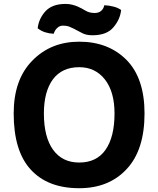

<svg xmlns="http://www.w3.org/2000/svg" viewBox="-20 -950 819 993"><path d="M389.6 -734.4Q242.2 -734.4 146.5 -635.7Q50.8 -538.1 50.8 -363.3Q50.8 -168.9 138.7 -73.2Q226.6 23.4 389.6 23.4Q543.9 23.4 635.7 -76.2Q727.5 -174.8 727.5 -363.3Q727.5 -544.9 634.8 -639.6Q541 -734.4 389.6 -734.4ZM207 -363.3Q207 -476.6 253.9 -540Q300.8 -602.5 389.6 -602.5Q472.7 -602.5 522.5 -539.1Q572.3 -475.6 572.3 -363.3Q572.3 -241.2 525.4 -174.8Q479.5 -109.4 389.6 -109.4Q302.7 -109.4 254.9 -174.8Q207 -241.2 207 -363.3ZM174.8 -803.7Q192.4 -790 212.9 -783.2Q234.4 -776.4 257.8 -775.4Q263.7 -794.9 276.4 -805.7Q288.1 -817.4 305.7 -817.4Q322.3 -817.4 335 -813.5Q347.7 -808.6 359.4 -802.7Q379.9 -792 402.3 -780.3Q423.8 -767.6 458 -767.6Q532.2 -767.6 566.4 -808.6Q601.6 -849.6 606.4 -898.4Q587.9 -911.1 566.4 -916Q544.9 -921.9 519.5 -922.9Q515.6 -904.3 502.9 -893.6Q490.2 -882.8 469.7 -882.8Q442.4 -882.8 422.9 -894.5Q404.3 -906.2 379.9 -917Q368.2 -921.9 352.5 -925.8Q337.9 -929.7 318.4 -929.7Q251 -929.7 215.8 -892.6Q180.7 -854.5 174.8 -803.7Z"/></svg>

Font: cl
Style: Bold
Weight: 400
Designer: Mitja Miklavcic
Version: Version 7.504; 2011; Build 1021